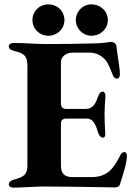

<svg xmlns="http://www.w3.org/2000/svg" viewBox="-20 -851 615 876"><path d="M20 -640C20 -631 26 -623 43 -619C91 -608 105 -595 105 -551V-96C105 -53 87 -43 42 -31C27 -27 20 -18 20 -10C20 -2 28 5 41 5C82 5 138 0 179 0C297 0 471 4 505 4C514 4 524 0 527 -9C541 -55 559 -105 559 -138C559 -147 556 -157 549 -157C541 -157 535 -154 530 -145C499 -83 471 -43 397 -43H311C275 -43 258 -58 258 -97V-287C258 -302 266 -310 283 -310H376C402 -310 415 -289 427 -248C431 -233 440 -223 450 -223C458 -223 462 -231 460 -249C458 -275 457 -305 457 -330C457 -355 459 -386 461 -411C462 -425 455 -433 449 -433C441 -433 433 -427 429 -414C417 -381 406 -354 371 -354H283C268 -354 258 -361 258 -378V-567C258 -594 283 -611 312 -611H387C422 -611 443 -596 459 -580C473 -565 481 -542 495 -508C499 -497 507 -492 514 -492C521 -492 527 -499 527 -511C527 -546 516 -593 511 -641C509 -655 495 -660 486 -660C481 -660 450 -653 408 -653C346 -651 260 -650 192 -650C146 -650 91 -655 42 -655C29 -655 20 -648 20 -640ZM128 -759C128 -720 160 -688 200 -688C242 -688 274 -720 274 -759C274 -800 242 -831 200 -831C160 -831 128 -800 128 -759ZM397 -688C439 -688 472 -720 472 -759C472 -800 439 -831 397 -831C358 -831 326 -800 326 -759C326 -720 358 -688 397 -688Z"/></svg>

Font: EB Garamond
Style: Bold
Weight: 700
Designer: Georg Duffner and Octavio Pardo
Foundry: Georg Duffner
Version: Version 1.000;PS 001.000;hotconv 1.0.88;makeotf.lib2.5.64775